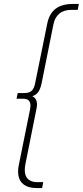

<svg xmlns="http://www.w3.org/2000/svg" viewBox="-20 -762 421 976"><path d="M381 -742 375 -712H344Q305 -712 282 -693Q259 -674 252 -640L192 -341Q186 -311 175 -295Q164 -279 144 -273Q168 -262 168 -230Q168 -221 165 -207L109 73Q106 90 106 102Q106 134 123 149Q140 164 169 164H200L194 194H165Q122 194 97 173Q72 152 72 109Q72 92 76 75L133 -207Q135 -221 135 -225Q135 -260 99 -260H64L70 -289H104Q129 -289 141.5 -301Q154 -313 159 -341L220 -641Q230 -692 262 -717Q294 -742 352 -742Z"/></svg>

Font: Montserrat Alternates ExLight
Style: Italic
Weight: 275
Italic angle: -11.3°
Designer: Julieta Ulanovsky
Foundry: Julieta Ulanovsky
Version: Version 7.200